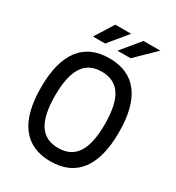

<svg xmlns="http://www.w3.org/2000/svg" viewBox="-241 -1184 1232 1344"><g transform="rotate(30 375.0 -512.0)"><path d="M60 -400Q60 -606 139.5 -711Q219 -816 375 -816Q531 -816 610.5 -711Q690 -606 690 -400Q690 -194 610.5 -89Q531 16 375 16Q219 16 139.5 -89Q60 -194 60 -400ZM576 -400Q576 -557 527 -632.5Q478 -708 375 -708Q272 -708 223 -632.5Q174 -557 174 -400Q174 -243 223 -167.5Q272 -92 375 -92Q478 -92 527 -167.5Q576 -243 576 -400ZM291 -1040H419L295 -890H197ZM519 -1040H655L501 -890H395Z"/></g></svg>

Font: Martian Mono VF sWd Rg
Style: Regular
Weight: 400
Width: 6
Monospace: yes
Designer: Roman Shamin
Foundry: Evil Martians
Version: Version 1.100